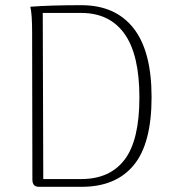

<svg xmlns="http://www.w3.org/2000/svg" viewBox="-20 -721 672 741"><path d="M105 -28 104 -594Q104 -668 97 -695Q175 -701 294 -701Q425 -701 495 -612.5Q565 -524 565 -346Q565 -167 496 -83.5Q427 0 295 0H130Q105 0 105 -28ZM294 -30Q404 -30 461 -105Q518 -180 518 -345Q518 -510 460.5 -590.5Q403 -671 294 -671H145L147 -30Z"/></svg>

Font: Arima Madurai ExtraLight
Style: Regular
Weight: 275
Designer: Joana Correia and Natanael Gama
Foundry: NDISCOVER
Version: Version 1.019